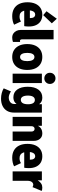

<svg xmlns="http://www.w3.org/2000/svg" viewBox="1211 -2063 1064 3526"><g transform="rotate(90 1743.0 -300.0)"><path d="M277.3 7.8Q196.3 7.8 139.2 -25.4Q82 -58.6 51.8 -121.3Q21.5 -184.1 21.5 -272.5Q21.5 -355.5 48.3 -416.7Q75.2 -478 126.2 -511.5Q177.2 -544.9 250 -544.9Q317.9 -544.9 366.5 -515.4Q415 -485.8 440.9 -430.4Q466.8 -375 466.8 -297.9Q466.8 -272.9 464.8 -249.3Q462.9 -225.6 460 -212.9H158.2V-316.4H312.5Q312.5 -367.2 294.9 -390.6Q277.3 -414.1 247.1 -414.1Q220.7 -414.1 203.4 -397Q186 -379.9 177.5 -349.1Q168.9 -318.4 168.9 -277.3Q168.9 -228.5 181.4 -195.1Q193.8 -161.6 219.2 -144.3Q244.6 -127 284.2 -127Q313.5 -127 338.6 -135.3Q363.8 -143.6 374 -154.3L433.6 -27.3Q407.2 -11.2 364.7 -1.7Q322.3 7.8 277.3 7.8ZM257.8 -561.5 186.5 -622.1 324.2 -811.5 408.2 -719.7Z M671.9 7.8Q626.5 7.8 595 -13.7Q563.5 -35.2 546.9 -69.6Q530.3 -104 530.3 -143.6V-752H702.1V-172.9Q702.1 -159.7 705.8 -151.1Q709.5 -142.6 715.8 -138.2Q722.2 -133.8 730.5 -133.8Q742.2 -133.8 750 -137.7V-5.9Q733.9 0 713.6 3.9Q693.4 7.8 671.9 7.8Z M1026.4 7.8Q952.6 7.8 899.4 -25.6Q846.2 -59.1 817.6 -121.1Q789.1 -183.1 789.1 -268.6Q789.1 -354.5 817.6 -416.5Q846.2 -478.5 899.4 -511.7Q952.6 -544.9 1026.4 -544.9Q1100.6 -544.9 1154.1 -511.5Q1207.5 -478 1236.1 -416Q1264.6 -354 1264.6 -268.6Q1264.6 -183.6 1236.1 -121.6Q1207.5 -59.6 1154.1 -25.9Q1100.6 7.8 1026.4 7.8ZM1026.4 -136.7Q1064 -136.7 1083.3 -171.1Q1102.5 -205.6 1102.5 -268.6Q1102.5 -331.1 1083.3 -365.7Q1064 -400.4 1026.4 -400.4Q989.7 -400.4 970.5 -366Q951.2 -331.5 951.2 -268.6Q951.2 -205.6 970.5 -171.1Q989.7 -136.7 1026.4 -136.7Z M1333 0V-537.1H1504.9V0ZM1418.9 -582Q1375.5 -582 1345.9 -611.6Q1316.4 -641.1 1316.4 -684.6Q1316.4 -728 1345.9 -757.6Q1375.5 -787.1 1418.9 -787.1Q1462.4 -787.1 1491.9 -757.6Q1521.5 -728 1521.5 -684.6Q1521.5 -641.1 1491.9 -611.6Q1462.4 -582 1418.9 -582Z M1792 212.9Q1737.8 212.9 1688.5 199.7Q1639.2 186.5 1602.5 164.1L1658.2 31.2Q1689.9 50.3 1717.3 60.8Q1744.6 71.3 1772.5 71.3Q1802.2 71.3 1829.1 59.8Q1856 48.3 1872.8 26.4Q1889.6 4.4 1889.6 -27.3V-70.3H1875L1896.5 -125V-426.8L1856.4 -487.3H1893.6V-537.1H2047.9V-28.3Q2047.9 49.3 2015.9 103Q1983.9 156.7 1926.3 184.8Q1868.7 212.9 1792 212.9ZM1766.6 -13.7Q1675.3 -13.7 1624.3 -84.5Q1573.2 -155.3 1573.2 -277.3Q1573.2 -401.9 1626 -473.4Q1678.7 -544.9 1771.5 -544.9Q1832 -544.9 1868.4 -513.7Q1904.8 -482.4 1921.1 -424.1Q1937.5 -365.7 1937.5 -285.2Q1937.5 -202.6 1920.9 -141.6Q1904.3 -80.6 1866.7 -47.1Q1829.1 -13.7 1766.6 -13.7ZM1812.5 -150.4Q1853 -150.4 1873.8 -184.6Q1894.5 -218.8 1894.5 -283.2Q1894.5 -343.3 1874.5 -375.7Q1854.5 -408.2 1815.4 -408.2Q1777.3 -408.2 1756.3 -375.5Q1735.4 -342.8 1735.4 -281.2Q1735.4 -217.8 1755.6 -184.1Q1775.9 -150.4 1812.5 -150.4Z M2126 0V-537.1H2290V-465.8H2313.5L2284.2 -438.5Q2292.5 -486.8 2332.8 -515.9Q2373 -544.9 2431.6 -544.9Q2494.1 -544.9 2530.8 -500.7Q2567.4 -456.5 2567.4 -383.8V0H2395.5V-347.7Q2395.5 -372.1 2382.6 -387.7Q2369.6 -403.3 2347.7 -403.3Q2332.5 -403.3 2321.3 -396Q2310.1 -388.7 2304 -376Q2297.9 -363.3 2297.9 -346.7V0Z M2877.9 7.8Q2796.9 7.8 2739.7 -25.4Q2682.6 -58.6 2652.3 -121.3Q2622.1 -184.1 2622.1 -272.5Q2622.1 -355.5 2648.9 -416.7Q2675.8 -478 2726.8 -511.5Q2777.8 -544.9 2850.6 -544.9Q2918.5 -544.9 2967 -515.4Q3015.6 -485.8 3041.5 -430.4Q3067.4 -375 3067.4 -297.9Q3067.4 -272.9 3065.4 -249.3Q3063.5 -225.6 3060.5 -212.9H2758.8V-316.4H2913.1Q2913.1 -367.2 2895.5 -390.6Q2877.9 -414.1 2847.7 -414.1Q2821.3 -414.1 2804 -397Q2786.6 -379.9 2778.1 -349.1Q2769.5 -318.4 2769.5 -277.3Q2769.5 -228.5 2782 -195.1Q2794.4 -161.6 2819.8 -144.3Q2845.2 -127 2884.8 -127Q2914.1 -127 2939.2 -135.3Q2964.4 -143.6 2974.6 -154.3L3034.2 -27.3Q3007.8 -11.2 2965.3 -1.7Q2922.9 7.8 2877.9 7.8Z M3127.9 0V-537.1H3292V-463.9H3307.6L3277.3 -425.8Q3285.6 -450.7 3304.4 -478.5Q3323.2 -506.3 3353.5 -525.6Q3383.8 -544.9 3426.8 -544.9Q3446.8 -544.9 3463.6 -541.3Q3480.5 -537.6 3486.3 -533.2L3416 -364.3Q3411.6 -369.6 3398.4 -374.3Q3385.3 -378.9 3372.1 -378.9Q3354 -378.9 3337.4 -367.7Q3320.8 -356.4 3310.3 -332.3Q3299.8 -308.1 3299.8 -269.5V0Z"/></g></svg>

Font: Reddit Sans Condensed Black
Style: Regular
Weight: 900
Designer: Stephen Hutchings
Foundry: Reddit
Version: Version 1.014